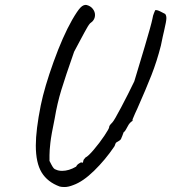

<svg xmlns="http://www.w3.org/2000/svg" viewBox="-20 -698 689 772"><path d="M124 -113Q124 -175 144 -275Q159 -348 195.5 -449.5Q232 -551 270 -618Q292 -656 304 -668Q316 -680 328 -678Q344 -674 353 -662.5Q362 -651 362 -638Q362 -617 342 -604Q334 -595 320 -568.5Q306 -542 302 -535L278 -490Q243 -390 226.5 -336Q210 -282 200 -222Q186 -155 182.5 -123.5Q179 -92 179 -74Q179 -56 179 -51Q182 -45 187 -35.5Q192 -26 196 -21.5Q200 -17 205 -16Q215 -11 230 -11Q257 -11 286 -28Q290 -36 297.5 -40.5Q305 -45 307 -46Q309 -43 310 -43Q313 -43 315 -50V-51Q315 -56 324 -65Q334 -69 357 -96Q380 -123 399.5 -152Q419 -181 419 -187Q419 -192 424.5 -198Q430 -204 432 -206Q439 -213 467.5 -267Q496 -321 520 -371Q535 -420 561.5 -509Q588 -598 593 -623Q595 -636 599 -645Q603 -654 604 -657Q611 -659 625.5 -651.5Q640 -644 644 -642Q649 -636 649 -625Q649 -613 640 -575Q635 -555 627 -515Q611 -452 589 -396Q567 -340 532 -261Q528 -252 523 -241.5Q518 -231 513 -218V-212Q501 -205 494 -191Q491 -186 486.5 -177.5Q482 -169 477 -166Q474 -157 471.5 -151Q469 -145 468 -143Q467 -137 459 -132Q451 -127 449 -126Q445 -124 443 -117Q441 -110 439 -108Q403 -55 358.5 -11.5Q314 32 275 46Q255 54 240 54Q227 54 220 52Q171 34 147.5 -4.5Q124 -43 124 -113Z"/></svg>

Font: Caveat
Style: Regular
Weight: 400
Designer: Pablo Impallari
Foundry: Pablo Impallari
Version: Version 1.500; ttfautohint (v1.6)